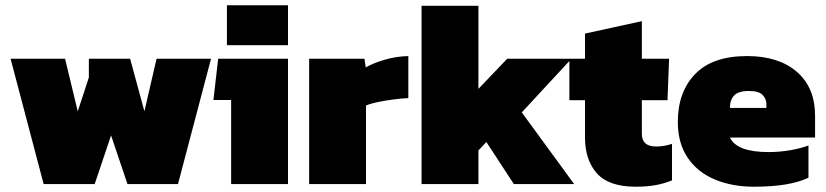

<svg xmlns="http://www.w3.org/2000/svg" viewBox="-20 -696 3122 726"><path d="M145 0 20 -474H226L274 -275L316 -403V-474H472L526 -275L572 -474H778L653 0H462L400 -184L338 0Z M838 -525V-676H1069V-525ZM854 0V-318H787L805 -474H1069V0Z M1149 0V-474H1358L1363 -441Q1390 -457 1434 -470Q1478 -483 1524 -484V-325Q1499 -324 1468.5 -320Q1438 -316 1410.5 -310.5Q1383 -305 1364 -297V0Z M1574 0V-674H1789V-360L1898 -474H2141L1953 -271L2151 0H1923L1819 -159L1789 -127V0Z M2384 10Q2282 10 2237 -40.5Q2192 -91 2192 -177V-317H2133V-474H2192V-569L2407 -616V-474H2510L2504 -317H2407V-190Q2407 -142 2461 -142Q2491 -142 2521 -152V-14Q2492 -2 2459 4Q2426 10 2384 10Z M2831 10Q2748 10 2682.5 -17.5Q2617 -45 2580 -100Q2543 -155 2543 -235Q2543 -348 2608.5 -416Q2674 -484 2805 -484Q2924 -484 2993 -424.5Q3062 -365 3062 -258V-176H2740Q2766 -121 2886 -121Q2930 -121 2971 -128.5Q3012 -136 3037 -146V-24Q2966 10 2831 10ZM2740 -288H2878V-301Q2878 -322 2863.5 -337Q2849 -352 2812 -352Q2772 -352 2756 -335Q2740 -318 2740 -288Z"/></svg>

Font: Kanit ExtraBold
Style: Regular
Weight: 800
Designer: Katatrad Team
Foundry: CadsonDemak
Version: Version 2.000; ttfautohint (v1.8.3)